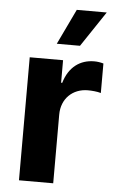

<svg xmlns="http://www.w3.org/2000/svg" viewBox="-55 -811 516 849"><g transform="rotate(5 203.5 -386.5)"><path d="M62 0H214V-305C214 -376 264 -423 331 -423C348 -423 373 -421 389 -416V-547C375 -551 362 -553 348 -553C286 -553 236 -518 215 -446H210V-546H62ZM176 -616H279L384 -773H251Z"/></g></svg>

Font: Wafeq
Style: Bold
Weight: 700
Designer: Rasmus Andersson & Azza Alameddine
Foundry: Google & TypeTogether
Version: Version 3.000;FEAKit 1.0